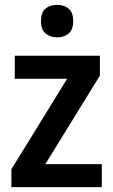

<svg xmlns="http://www.w3.org/2000/svg" viewBox="-20 -772 468 792"><path d="M400 0H27V-74L257 -447H41V-542H392V-460L167 -95H400ZM216 -752Q245 -752 263.5 -736Q282 -720 282 -685Q282 -650 263.5 -634Q245 -618 216 -618Q187 -618 168 -634Q149 -650 149 -685Q149 -721 167.5 -736.5Q186 -752 216 -752Z"/></svg>

Font: Noto Sans Sinhala UI SemiCondensed SemiBold
Style: Regular
Weight: 600
Width: 4
Designer: Jelle Bosma - Monotype Design Team
Foundry: Monotype Imaging Inc.
Version: Version 2.006; ttfautohint (v1.8.4.7-5d5b)